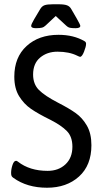

<svg xmlns="http://www.w3.org/2000/svg" viewBox="-20 -874 477 899"><path d="M43 -41Q37 -45 34.5 -49.5Q32 -54 32 -64Q32 -82 38.5 -101.5Q45 -121 55 -121Q59 -121 61 -119Q63 -117 64 -117Q119 -74 203 -74Q254 -74 286.5 -104.5Q319 -135 319 -187Q319 -234 293 -260.5Q267 -287 216 -313Q159 -341 125.5 -364Q92 -387 69.5 -423.5Q47 -460 47 -515Q47 -606 104.5 -658.5Q162 -711 254 -711Q325 -711 376 -681Q383 -677 383 -669Q383 -656 373.5 -632Q364 -608 355 -608Q352 -608 342 -613Q304 -632 249 -632Q201 -632 168 -604.5Q135 -577 135 -525Q135 -480 162.5 -452.5Q190 -425 252 -393Q303 -367 334.5 -344.5Q366 -322 387 -285.5Q408 -249 408 -194Q408 -100 350 -47.5Q292 5 200 5Q107 5 43 -41ZM126 -753Q126 -760 140 -784L168 -831Q176 -845 188.5 -849.5Q201 -854 228 -854H254Q281 -854 294 -849Q307 -844 314 -831L340 -786Q356 -758 356 -753Q356 -742 334 -742Q316 -742 307 -744Q298 -746 291 -753L241 -799L194 -755Q186 -747 176.5 -744.5Q167 -742 148 -742Q126 -742 126 -753Z"/></svg>

Font: Asap Condensed
Style: Regular
Weight: 400
Designer: Pablo Cosgaya
Foundry: Omnibus-Type
Version: Version 1.010; ttfautohint (v1.8)